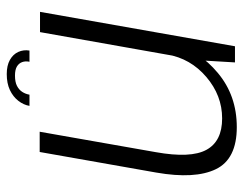

<svg xmlns="http://www.w3.org/2000/svg" viewBox="-98 -636 738 583"><g transform="rotate(-90 271.5 -344.0)"><path d="M374 0H423L527.5 -592H466L380.5 -110ZM163.5 -593H102L39.5 -239Q19 -121.5 49.8 -58Q80.5 5.5 177.5 5.5Q273.5 5.5 342.2 -52.2Q411 -110 423 -179L398 -206Q386 -135 329.8 -87Q273.5 -39 204 -39Q134.5 -39 108.5 -86.8Q82.5 -134.5 101.5 -240.5ZM338.5 -693Q310.5 -693 290.2 -683.5Q270 -674 257.5 -658Q245 -642 242 -624H276Q278 -636 284.5 -646Q291 -656 302.8 -662Q314.5 -668 334 -668Q352 -668 361.8 -662Q371.5 -656 375 -646Q378.5 -636 376 -624H410Q413 -642 405.8 -658Q398.5 -674 381.5 -683.5Q364.5 -693 338.5 -693Z"/></g></svg>

Font: Anybody Thin Light
Style: Italic
Weight: 300
Italic angle: -10°
Version: Version 1.113;gftools[0.9.25]